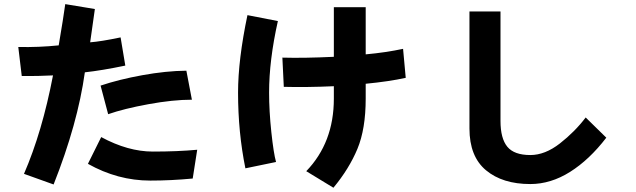

<svg xmlns="http://www.w3.org/2000/svg" viewBox="-20 -839 3040 918"><path d="M67.4 -614.3Q166 -612.3 260.7 -622.1Q283.2 -754.9 292 -819.3L433.6 -795.9Q420.9 -701.2 411.1 -636.7Q462.9 -640.6 556.6 -660.2L579.1 -525.4Q466.8 -502 385.7 -493.2Q351.6 -248 236.3 43L94.7 -7.8Q181.6 -208 233.4 -478.5Q158.2 -474.6 84 -475.6ZM460.9 -429.7Q547.9 -459 660.6 -479.5Q773.4 -500 871.1 -501L897.5 -362.3Q806.6 -362.3 689.5 -340.8Q572.3 -319.3 497.1 -293ZM400.4 -55.7 463.9 -183.6Q591.8 -114.3 710.9 -114.3Q829.1 -114.3 922.9 -123L901.4 14.6Q797.9 24.4 698.2 24.4Q543 24.4 400.4 -55.7Z M1444.3 -20.5Q1576.2 -157.2 1576.2 -367.2V-426.8Q1443.4 -420.9 1336.9 -423.8L1330.1 -563.5Q1430.7 -560.5 1576.2 -567.4V-804.7H1728.5V-579.1Q1825.2 -587.9 1907.2 -605.5L1919.9 -466.8Q1838.9 -449.2 1728.5 -438.5V-367.2Q1728.5 -222.7 1689 -127.4Q1649.4 -32.2 1574.2 58.6ZM1118.2 -396.5Q1118.2 -552.7 1163.1 -766.6L1308.6 -738.3Q1266.6 -550.8 1266.6 -396.5Q1266.6 -308.6 1277.3 -207.5Q1288.1 -106.4 1299.8 -64.5L1153.3 -34.2Q1118.2 -206.1 1118.2 -396.5Z M2224.6 -224.6V-784.2H2373V-260.7Q2373 -176.8 2405.8 -137.2Q2438.5 -97.7 2515.6 -97.7Q2585.9 -97.7 2657.2 -153.3Q2728.5 -209 2780.3 -277.3L2878.9 -180.7Q2797.9 -75.2 2705.6 -17.1Q2613.3 41 2515.6 41Q2382.8 41 2303.7 -24.9Q2224.6 -90.8 2224.6 -224.6Z"/></svg>

Font: Gothic A1 Black
Style: Regular
Weight: 900
Version: Version 2.50